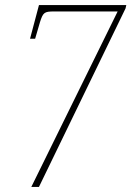

<svg xmlns="http://www.w3.org/2000/svg" viewBox="-20 -734 516 754"><path d="M103 0H133L473 -701L476 -714H133L98 -582H118L137 -647C149 -685 154 -689 192 -689H442Z"/></svg>

Font: Noto Serif Condensed Thin
Style: Italic
Weight: 100
Width: 3
Italic angle: -12°
Designer: Monotype Design Team
Foundry: Monotype Imaging Inc.
Version: Version 2.013